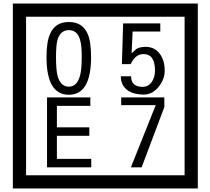

<svg xmlns="http://www.w3.org/2000/svg" viewBox="-20 -980 1195 1090"><path d="M1103 90H53V-960H1103ZM1028 15V-885H128V15ZM497 -656Q497 -442 371 -442Q244 -442 244 -656Q244 -744 265 -789Q294 -855 371 -855Q448 -855 477 -789Q497 -745 497 -656ZM444 -656Q444 -723 435 -752Q420 -809 371 -809Q322 -809 306 -752Q298 -723 298 -656Q298 -587 306 -553Q322 -488 371 -488Q419 -488 435 -554Q444 -587 444 -656ZM915 -580Q916 -531 880.5 -487Q845 -443 796 -443Q741 -443 706 -466Q666 -494 666 -547H724Q724 -487 790 -487Q824 -487 843 -517Q860 -544 860 -579Q860 -673 795 -673Q748 -673 722 -616H672L679 -847H890V-801H733L727 -677Q740 -689 753 -701Q772 -714 807 -714Q859 -714 889 -672Q915 -635 915 -580ZM498 -30H247V-427H493V-379H303V-257H487V-209H303V-78H498ZM913 -372 784 -30H723L864 -383H668V-427H913Z"/></svg>

Font: Unicode BMP Fallback SIL
Style: Regular
Weight: 400
Foundry: NRSI, SIL International
Version: Version 5.1 Based on Unicode 5.1